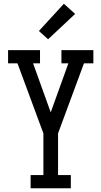

<svg xmlns="http://www.w3.org/2000/svg" viewBox="-20 -1002 540 1022"><path d="M143 0V-70H211V-292L73 -665H23V-735H193V-665H156L250 -404L344 -665H307V-735H477V-665H427L289 -292V-70H357V0ZM236 -793 187 -837 320 -982 380 -928Z"/></svg>

Font: Iosevka Gothic
Style: Regular
Weight: 400
Monospace: yes
Designer: Belleve Invis
Foundry: Belleve Invis
Version: Version 15.5.1; ttfautohint (v1.8.4)